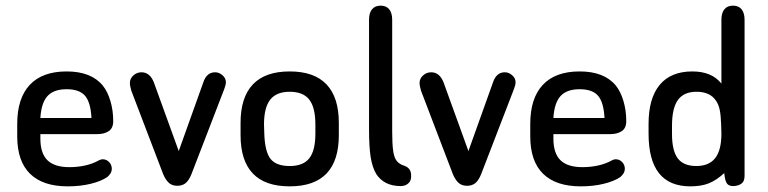

<svg xmlns="http://www.w3.org/2000/svg" viewBox="-20 -650 2719 680"><path d="M123 -175H325Q349 -175 365 -185.5Q381 -196 381 -221Q381 -259 371 -292.5Q361 -326 344 -347Q303 -397 216 -397Q130 -397 85.5 -349.5Q41 -302 41 -211V-167Q41 -79 86.5 -34.5Q132 10 220 10Q264 10 301 1Q338 -8 360 -23Q368 -30 372 -37Q376 -44 376 -52Q376 -66 366.5 -76Q357 -86 343 -86Q338 -86 330 -82Q309 -70 282 -64Q255 -58 226 -58Q173 -58 148 -82.5Q123 -107 123 -159ZM304 -232H123Q126 -285 148 -309.5Q170 -334 216 -334Q261 -334 281 -311Q301 -288 304 -232Z M613 -115 525 -358Q511 -394 481 -394Q465 -394 452.5 -383Q440 -372 440 -356Q440 -350 441.5 -343.5Q443 -337 445 -329L558 -33Q567 -12 578.5 -2Q590 8 608 8Q626 8 637.5 -1.5Q649 -11 658 -33L774 -334Q780 -349 780 -359Q780 -373 768 -383.5Q756 -394 742 -394Q713 -394 701 -361Z M832 -215V-171Q832 -81 875.5 -35.5Q919 10 1006 10Q1093 10 1136.5 -35.5Q1180 -81 1180 -171V-215Q1180 -305 1136.5 -351Q1093 -397 1006 -397Q919 -397 875.5 -351Q832 -305 832 -215ZM1097 -209V-177Q1097 -117 1075.5 -89.5Q1054 -62 1006 -62Q958 -62 938 -87.5Q918 -113 916 -178L915 -209Q915 -269 937 -297Q959 -325 1006 -325Q1054 -325 1075.5 -297Q1097 -269 1097 -209Z M1399 9Q1415 9 1425.5 0Q1436 -9 1436 -24Q1437 -40 1430.5 -49.5Q1424 -59 1412 -63Q1395 -68 1385.5 -79.5Q1376 -91 1372.5 -115.5Q1369 -140 1369 -184V-580Q1369 -604 1358.5 -617Q1348 -630 1328 -630Q1308 -630 1297.5 -617Q1287 -604 1287 -580V-194Q1287 -128 1293 -92Q1299 -56 1313 -33Q1341 9 1399 9Z M1639 -115 1551 -358Q1537 -394 1507 -394Q1491 -394 1478.5 -383Q1466 -372 1466 -356Q1466 -350 1467.5 -343.5Q1469 -337 1471 -329L1584 -33Q1593 -12 1604.5 -2Q1616 8 1634 8Q1652 8 1663.5 -1.5Q1675 -11 1684 -33L1800 -334Q1806 -349 1806 -359Q1806 -373 1794 -383.5Q1782 -394 1768 -394Q1739 -394 1727 -361Z M1940 -175H2142Q2166 -175 2182 -185.5Q2198 -196 2198 -221Q2198 -259 2188 -292.5Q2178 -326 2161 -347Q2120 -397 2033 -397Q1947 -397 1902.5 -349.5Q1858 -302 1858 -211V-167Q1858 -79 1903.5 -34.5Q1949 10 2037 10Q2081 10 2118 1Q2155 -8 2177 -23Q2185 -30 2189 -37Q2193 -44 2193 -52Q2193 -66 2183.5 -76Q2174 -86 2160 -86Q2155 -86 2147 -82Q2126 -70 2099 -64Q2072 -58 2043 -58Q1990 -58 1965 -82.5Q1940 -107 1940 -159ZM2121 -232H1940Q1943 -285 1965 -309.5Q1987 -334 2033 -334Q2078 -334 2098 -311Q2118 -288 2121 -232Z M2535 -354Q2501 -397 2432 -397Q2356 -397 2316.5 -349.5Q2277 -302 2277 -211V-177Q2277 -83 2314 -36.5Q2351 10 2425 10Q2464 10 2491 -1Q2518 -12 2545 -37Q2548 -8 2555 0.5Q2562 9 2576 9Q2593 9 2605 1Q2617 -7 2617 -27V-580Q2617 -604 2606.5 -617Q2596 -630 2576 -630Q2556 -630 2545.5 -617Q2535 -604 2535 -580ZM2534 -209 2535 -177Q2535 -118 2513 -90Q2491 -62 2446 -62Q2401 -62 2380.5 -89Q2360 -116 2360 -176V-204Q2360 -267 2381 -296Q2402 -325 2447 -325Q2495 -325 2516 -293Q2525 -280 2529 -261Q2533 -242 2534 -209Z"/></svg>

Font: Beiruti Medium
Style: Regular
Weight: 500
Designer: Arlette Boutros
Foundry: Boutros
Version: Version 1.41